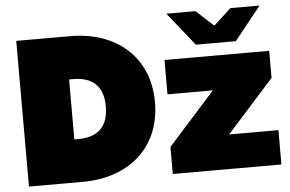

<svg xmlns="http://www.w3.org/2000/svg" viewBox="-53 -843 1386 919"><g transform="rotate(-5 640.5 -383.5)"><path d="M50 0H309C531 0 686 -133 686 -350C686 -567 531 -700 309 -700H50ZM306 -206H286V-494H306C395 -494 450 -450 450 -350C450 -250 395 -206 306 -206ZM741 0H1263V-165H1026L1252 -417V-547H749V-382H967L741 -130ZM905 -607H1097L1225 -767H1085L1001 -690L917 -767H777Z"/></g></svg>

Font: Chess Sans Black
Style: Regular
Weight: 900
Designer: Wolf Bōese
Foundry: Wolf Bōese
Version: Version 7.223;Glyphs 3.3 (3306)